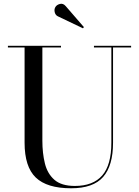

<svg xmlns="http://www.w3.org/2000/svg" viewBox="-20 -996 748 1031"><path d="M290.5 -908.5Q278 -914.5 274 -929.8Q270 -945 277 -957.5Q284 -970 301.5 -974.8Q319 -979.5 333 -963L430.5 -850.5L425.5 -844ZM22.5 -750H307.5V-741H207.5V-240Q207.5 -174 221 -118.8Q234.5 -63.5 272.2 -30.5Q310 2.5 382 2.5Q479.5 2.5 528.8 -53.8Q578 -110 578 -230V-741H484.5V-750H684V-741H587V-230Q587 -106.5 533.8 -45.8Q480.5 15 362 15Q232 15 172 -42.8Q112 -100.5 112 -230V-741H22.5Z"/></svg>

Font: Bodoni* 24pt
Style: Regular
Weight: 400
Version: Version 2.3